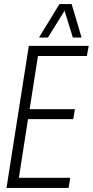

<svg xmlns="http://www.w3.org/2000/svg" viewBox="-20 -926 457 946"><path d="M12 0 122 -700H417L408 -650H167L126 -388H349L341 -339H118L73 -50H326L318 0ZM172 -741 273 -906H333L382 -741H339L298 -873L216 -741Z"/></svg>

Font: Georama SemiCondensed Light
Style: Italic
Weight: 300
Width: 4
Italic angle: -9°
Designer: Jean-Baptiste Levee
Foundry: Production Type
Version: Version 1.000